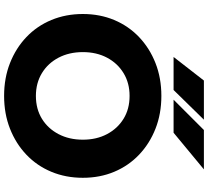

<svg xmlns="http://www.w3.org/2000/svg" viewBox="-58 -914 989 912"><g transform="rotate(90 436.0 -458.5)"><path d="M436 16Q351 16 280 -12Q209 -40 156.5 -90Q104 -140 75.5 -208.5Q47 -277 47 -358Q47 -439 75.5 -507Q104 -575 156.5 -625Q209 -675 280 -703Q351 -731 436 -731Q521 -731 592 -703Q663 -675 715.5 -625Q768 -575 796.5 -507Q825 -439 825 -358Q825 -277 796.5 -208.5Q768 -140 715.5 -90Q663 -40 592 -12Q521 16 436 16ZM436 -135Q498 -135 544.5 -163.5Q591 -192 617.5 -242.5Q644 -293 644 -358Q644 -423 617.5 -473Q591 -523 544.5 -551.5Q498 -580 436 -580Q375 -580 328 -551.5Q281 -523 254.5 -473Q228 -423 228 -358Q228 -293 254.5 -242.5Q281 -192 328 -163.5Q375 -135 436 -135ZM549 -933 408 -789H251L363 -933ZM785 -933 611 -789H454L598 -933Z"/></g></svg>

Font: Wix Madefor Display ExtraBold
Style: Regular
Weight: 800
Designer: Dalton Maag Ltd
Foundry: Dalton Maag Ltd
Version: Version 3.100